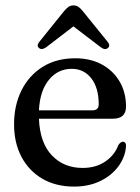

<svg xmlns="http://www.w3.org/2000/svg" viewBox="-20 -679 518 710"><path d="M446 -285Q446 -240 397.5 -240H124Q127.5 -151 171.8 -104.5Q216 -58 285.5 -58Q335 -58 369.8 -82Q404.5 -106 417.5 -142.5Q426.5 -155 434.5 -155Q446.5 -154.5 446 -138Q443 -98 418 -64Q393 -30 350.8 -9.5Q308.5 11 254 11Q186.5 11 136.8 -18Q87 -47 59.5 -98.8Q32 -150.5 32 -219.5Q32 -289.5 59.5 -344.8Q87 -400 137.8 -431.8Q188.5 -463.5 258.5 -463.5Q314.5 -463.5 356.8 -440.5Q399 -417.5 422.5 -377.2Q446 -337 446 -285ZM245.5 -424.5Q194 -424.5 160.8 -383.8Q127.5 -343 124 -271H321.5Q345 -271 345 -293Q345 -354.5 317.5 -389.5Q290 -424.5 245.5 -424.5ZM150.5 -504Q134.5 -493 124 -501.5Q114 -510.5 126 -525L217 -638Q225.5 -648 233.2 -653.5Q241 -659 251.5 -659Q262.5 -659 270.2 -653.5Q278 -648 286 -638L377.5 -525Q389.5 -510.5 379 -501.5Q368.5 -492.5 353 -504L251.5 -581.5Z"/></svg>

Font: Fraunces 72pt Soft
Style: Regular
Weight: 400
Version: Version 1.000;[b76b70a41]